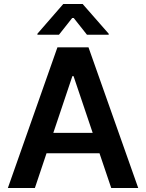

<svg xmlns="http://www.w3.org/2000/svg" viewBox="-20 -945 733 965"><path d="M19.5 0 268.6 -707H424.8L674.8 0H539.1L480 -174.8H213.9L155.3 0ZM445.8 -277.3 349.6 -562.5H343.8L248 -277.3ZM346.7 -859.4 276.4 -770.5H168V-775.4L297.9 -924.8H395.5L526.4 -775.4V-770.5H417Z"/></svg>

Font: Pretendard JP SemiBold
Style: Regular
Weight: 600
Designer: Base glyphs from Inter by Rasmus Andersson; Hangeul glyphs from Noto Sans CJK(Source Han Sans) by Jang Soo-young and Kan
Foundry: Kil Hyung-jin
Version: Version 1.309